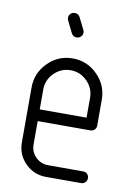

<svg xmlns="http://www.w3.org/2000/svg" viewBox="-76 -685 505 734"><g transform="rotate(10 177.0 -318.0)"><path d="M41 -113.8V-327.1Q41 -383.3 81.1 -423.6Q121.1 -463.9 177.2 -463.9Q233.4 -463.9 273.4 -423.8Q313.5 -383.8 313.5 -327.1V-227.1Q313.5 -217.3 306.9 -210.9Q300.3 -204.6 291 -204.6H86.4V-113.8Q86.4 -85.4 106.4 -65.4Q126.5 -45.4 154.8 -45.4H291Q300.8 -45.4 307.1 -38.8Q313.5 -32.2 313.5 -22.7Q313.5 -13.2 306.9 -6.6Q300.3 0 291 0H154.8Q107.4 0 74.2 -33.2Q41 -66.4 41 -113.8ZM86.4 -250H268.1V-327.1Q268.1 -364.3 241.2 -391.1Q214.4 -418 177.2 -418Q140.1 -418 113.3 -391.4Q86.4 -364.7 86.4 -327.1ZM131.8 -613.8Q131.8 -623.5 138.4 -629.9Q145 -636.2 154.8 -636.2Q168.9 -636.2 175.3 -623.5L197.8 -578.1Q200.2 -572.8 200.2 -568.4Q200.2 -558.6 193.6 -552Q187 -545.4 177.2 -545.4Q163.1 -545.4 156.7 -558.1L134.3 -603.5Q131.8 -608.9 131.8 -613.8Z"/></g></svg>

Font: OpenGost Type A TT
Style: Regular
Weight: 400
Version: Version 0.3